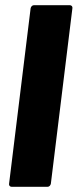

<svg xmlns="http://www.w3.org/2000/svg" viewBox="-20 -720 299 740"><path d="M15 -12 98 -688Q99 -693 102.5 -696.5Q106 -700 111 -700H249Q254 -700 257 -696.5Q260 -693 259 -688L176 -12Q175 -7 171.5 -3.5Q168 0 163 0H25Q20 0 17 -3.5Q14 -7 15 -12Z"/></svg>

Font: Barlow Semi Condensed ExtraBold
Style: Italic
Weight: 800
Width: 4
Italic angle: -7°
Designer: Jeremy Tribby
Foundry: Tribby Type
Version: Version 1.408